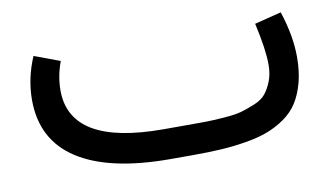

<svg xmlns="http://www.w3.org/2000/svg" viewBox="-48 -456 964 552"><g transform="rotate(-10 434.0 -180.0)"><path d="M476.1 0H410.2Q233.4 0 140.6 -59.6Q47.9 -119.1 47.9 -236.3Q47.9 -299.3 74.2 -360.4L148.9 -332.5Q133.3 -291 133.3 -248.5Q133.8 -87.9 405.3 -87.9H472.7Q510.7 -87.9 530 -88.1Q549.3 -88.4 582.5 -90.8Q615.7 -93.3 633.1 -98.1Q650.4 -103 673.3 -112.3Q696.3 -121.6 707.5 -135.5Q718.8 -149.4 727.1 -170.4Q735.4 -191.4 735.4 -218.8Q735.4 -262.7 717.8 -340.8L795.9 -360.4Q819.8 -288.1 819.8 -226.1Q819.8 -184.6 811 -151.6Q802.2 -118.7 787.1 -95Q772 -71.3 747.6 -54.2Q723.1 -37.1 696 -26.9Q668.9 -16.6 631.8 -10.5Q594.7 -4.4 558.6 -2.2Q522.5 0 476.1 0Z"/></g></svg>

Font: Vazir FD-WOL
Style: FD-WOL
Weight: 400
Foundry: Based on Dejavu fonts, by Saber Rastikerdar
Version: Version 26.0.0